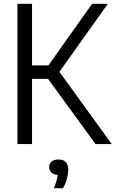

<svg xmlns="http://www.w3.org/2000/svg" viewBox="-20 -760 610 1013"><path d="M484 0 233.5 -344H149V0H72V-740H149V-415H235.5L466 -740H549L293.5 -381L569.5 0ZM340 136Q340 158 332.8 184Q325.5 210 312.5 233H264Q280.5 195.5 284.5 163Q263 161.5 251.2 150.5Q239.5 139.5 239.5 121.5Q239.5 103 252.2 92.2Q265 81.5 288.5 81.5Q340 81.5 340 136Z"/></svg>

Font: Encode Sans Condensed
Style: Regular
Weight: 400
Width: 3
Designer: Multiple Designers
Foundry: Impallari Type
Version: Version 2.000